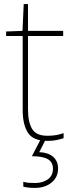

<svg xmlns="http://www.w3.org/2000/svg" viewBox="-20 -679 359 939"><path d="M212 -15Q237 -15 256 -18.5Q275 -22 291 -28V-3Q275 2 256.5 6Q238 10 212 10Q142 10 116.5 -30Q91 -70 91 -140V-503H10V-525L90 -528L96 -659H117V-528H289V-503H117V-143Q117 -82 137 -48.5Q157 -15 212 -15ZM264 145Q264 188 232 214Q200 240 151 240Q117 240 94 234V210Q107 214 119.5 215Q132 216 151 216Q189 216 214 198Q239 180 239 146Q239 114 214 99.5Q189 85 136 85L180 0H205L172 65Q216 67 240 88Q264 109 264 145Z"/></svg>

Font: Noto Sans Thin
Style: Regular
Weight: 100
Designer: Monotype Design Team
Foundry: Monotype Imaging Inc.
Version: Version 2.007